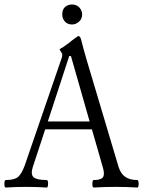

<svg xmlns="http://www.w3.org/2000/svg" viewBox="-22 -840 651 863"><path d="M301.8 -730Q281.2 -730 269.5 -743.4Q257.8 -756.8 257.8 -774.9Q257.8 -797.4 270.5 -808.6Q283.2 -819.8 301.8 -819.8Q322.3 -819.8 334.7 -806.2Q347.2 -792.5 347.2 -774.9Q347.2 -755.4 333.3 -742.7Q319.3 -730 301.8 -730ZM3.9 2.9Q-2.4 2.9 -2.2 -13.9Q-2 -30.8 3.9 -30.8Q42.5 -30.8 59.1 -44.7Q75.7 -58.6 89.8 -98.1L255.9 -581.1Q257.8 -588.9 257.8 -595.2Q257.8 -599.6 252 -607.4Q246.1 -615.2 246.1 -618.2Q246.1 -619.6 264.2 -629.9Q293.5 -650.4 304.2 -660.2Q328.6 -678.2 330.1 -678.2Q339.4 -678.2 344.2 -655.8Q350.1 -631.3 366.2 -575.2L511.2 -88.9Q521 -58.6 541.5 -44.7Q562 -30.8 595.2 -30.8Q601.1 -30.8 601.1 -13.9Q601.1 2.9 595.2 2.9Q546.9 0 497.1 0Q448.7 0 398.9 2.9Q393.1 2.9 393.3 -13.9Q393.6 -30.8 398.9 -30.8Q432.1 -30.8 440.9 -43.7Q449.7 -56.6 439.9 -88.9L391.1 -258.8H181.2L125 -87.9Q115.2 -55.7 129.2 -43.2Q143.1 -30.8 188 -30.8Q194.3 -30.8 194.1 -13.9Q193.8 2.9 188 2.9Q141.6 0 96.2 0Q49.8 0 3.9 2.9ZM192.9 -293.9H380.9L296.9 -587.9H289.1Z"/></svg>

Font: Junicode SmCond Light
Style: Regular
Weight: 300
Width: 4
Designer: Peter S. Baker
Version: Version 2.206